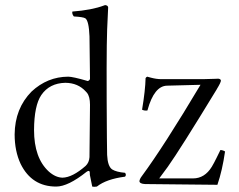

<svg xmlns="http://www.w3.org/2000/svg" viewBox="-20 -718 933 749"><path d="M554.2 -418.9Q559.6 -418 568.8 -415Q590.3 -409.2 609.9 -409.2H771Q790.5 -409.2 821.3 -410.6Q829.6 -411.1 831.1 -411.1Q840.8 -410.2 841.8 -403.8Q841.8 -396.5 826.2 -371.1Q825.2 -369.6 825.2 -369.1Q682.6 -134.8 634.3 -66.9Q616.2 -41.5 601.1 -22H732.9Q778.3 -22 806.2 -67.4Q814.5 -81.1 826.2 -105L839.8 -132.8Q850.1 -132.3 857.9 -127Q847.2 -52.7 828.1 2.9L545.9 0Q524.9 -1 523.9 -11.2Q524.9 -20 533.2 -30.8Q619.6 -147.9 762.2 -387.2L631.8 -383.8Q581.5 -382.8 555.7 -289.1Q555.2 -287.6 555.2 -287.1Q544.4 -285.2 534.2 -290Q546.9 -366.2 547.9 -413.1Q549.3 -416.5 554.2 -418.9ZM329.1 -107.9 331.1 -309.1Q331.1 -341.3 319.3 -356Q316.9 -358.9 314.9 -360.8Q284.7 -394.5 234.9 -395Q172.9 -393.6 141.1 -347.2Q113.3 -306.2 112.8 -210.9Q112.8 -101.6 170.4 -48.8Q196.8 -25.4 224.1 -24.9Q262.7 -25.9 314 -70.8Q327.6 -83.5 329.1 -105Q329.1 -106.9 329.1 -107.9ZM317.9 -47.9Q245.6 9.8 199.2 9.8Q104 9.8 60.5 -78.6Q37.1 -128.4 37.1 -193.8Q38.1 -294.9 103 -360.8Q165 -418.5 246.1 -418.9Q263.7 -418.9 319.3 -402.8Q321.3 -402.3 321.8 -401.9Q330.1 -403.8 331.1 -411.1Q331.1 -412.1 329.1 -576.2Q326.7 -636.7 313 -646.5Q304.2 -651.9 268.1 -653.8Q260.3 -663.1 262.2 -672.9Q338.4 -678.7 386.2 -696.8Q388.7 -697.8 390.1 -698.2Q401.4 -696.8 401.9 -689Q401.9 -689 397.9 -601.1Q397.9 -599.6 397.9 -599.1Q394.5 -513.7 397 -181.6Q397.5 -128.9 397.9 -113.8Q399.9 -69.3 417.5 -57.1Q433.6 -46.9 467.8 -43.9Q474.1 -35.6 467.8 -28.8Q395 -19.5 357.9 9.8Q346.2 11.7 339.8 9.8Q339.8 9.8 330.6 -35.6Q330.1 -42.5 330.1 -46.9Q328.6 -55.2 317.9 -47.9Z"/></svg>

Font: Linux Libertine Display O
Style: Regular
Weight: 400
Designer: Philipp H. Poll
Foundry: Philipp H. Poll
Version: Version 5.0.9